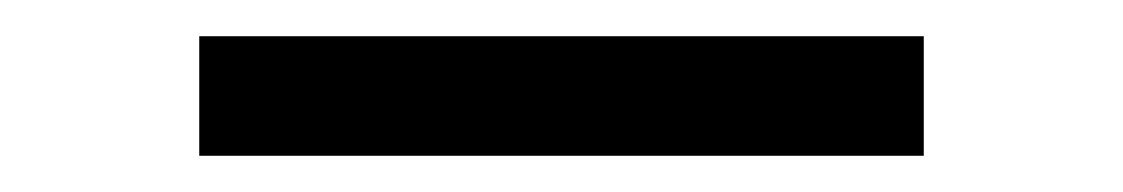

<svg xmlns="http://www.w3.org/2000/svg" viewBox="-20 -328 620 106"><path d="M90 -242V-308H490V-242Z"/></svg>

Font: Sometype Mono
Style: Regular
Weight: 400
Monospace: yes
Designer: Ryoichi Tsunekawa
Foundry: Dharma Type
Version: Version 1.000; ttfautohint (v1.8.3)